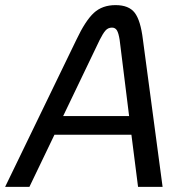

<svg xmlns="http://www.w3.org/2000/svg" viewBox="-34 -731 723 751"><path d="M480 -204H179L81 0H-14L265 -576Q300 -650 333 -680.5Q366 -711 418 -711Q470 -711 493 -681Q516 -651 525 -576L602 0H506ZM471 -277 434 -575Q430 -601 423.5 -612Q417 -623 404 -623Q389 -623 379 -612Q369 -601 356 -575L213 -277Z"/></svg>

Font: KoHo Medium
Style: Italic
Weight: 500
Italic angle: -10°
Designer: Cadson Demak & Katatrad Team
Foundry: Cadson Demak Co.,Ltd.
Version: Version 1.000